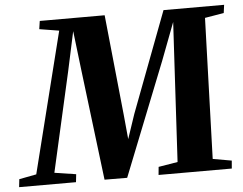

<svg xmlns="http://www.w3.org/2000/svg" viewBox="-96 -807 1102 871"><g transform="rotate(-5 455.0 -371.0)"><path d="M-43.5 0 -39.5 -36 39 -51 199.5 -691.5 110 -706 115.5 -743H411L458 -284.5L468.5 -174L506 -285.5L679 -743H955L950 -706L863.5 -691.5L842.5 -51L928 -36L925 0H591.5L595 -36.5L682.5 -51L707.5 -499L718 -685.5L653 -514.5L448.5 0.5L345.5 0L283.5 -507L262.5 -683.5L224 -504.5L121.5 -51L219.5 -36L215.5 0Z"/></g></svg>

Font: Merriweather 72pt ExtraBold
Style: Italic
Weight: 800
Italic angle: -7.8°
Version: Version 2.101